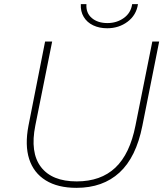

<svg xmlns="http://www.w3.org/2000/svg" viewBox="-20 -900 808 924"><path d="M348 4Q258 4 200 -32Q142 -68 120.5 -134.5Q99 -201 117 -295L197 -700H231L150 -296Q124 -166 177 -96.5Q230 -27 349 -27Q465 -27 535 -93Q605 -159 632 -296L713 -700H746L665 -294Q635 -143 555 -69.5Q475 4 348 4ZM496 -764Q458 -764 428.5 -778Q399 -792 383 -818.5Q367 -845 369 -880H396Q393 -838 421.5 -813.5Q450 -789 497 -789Q542 -789 576 -813.5Q610 -838 616 -880H644Q636 -827 594 -795.5Q552 -764 496 -764Z"/></svg>

Font: Montserrat Thin ExtraLight
Style: Italic
Weight: 250
Italic angle: -11.3°
Version: Version 9.000